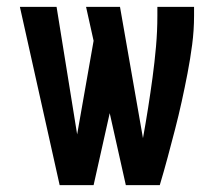

<svg xmlns="http://www.w3.org/2000/svg" viewBox="-20 -540 640 560"><path d="M154 0 38 -520H145L205 -148L253 -421L231 -520H330L397 -137Q405 -181 412 -225.5Q419 -270 425 -314.5Q431 -359 435 -404Q439 -449 439 -494V-520H546V-494Q546 -452 540.5 -410Q535 -368 527 -326.5Q519 -285 510 -244Q501 -203 490.5 -162.5Q480 -122 469 -81Q458 -40 446 0H347L300 -210L253 0Z"/></svg>

Font: Iosevka Custom SmBdEx
Style: Regular
Weight: 600
Width: 7
Monospace: yes
Designer: Belleve Invis
Foundry: Belleve Invis
Version: Version 11.2.4; ttfautohint (v1.8.4)